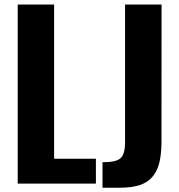

<svg xmlns="http://www.w3.org/2000/svg" viewBox="-20 -830 811 868"><path d="M443.4 18.6V-96.7Q444.8 -96.7 446.8 -96.7Q504.4 -96.7 524.4 -114.3Q545.4 -131.8 545.4 -188V-809.6H710.4L710 -182.1Q709 -129.4 700.2 -93.8Q691.4 -58.1 670.2 -32Q648.9 -5.9 612.8 6.3Q576.7 18.6 522.9 18.6ZM60.1 0V-809.6H224.6V-112.3H413.6V0Z"/></svg>

Font: Oswald
Style: DemiBold
Weight: 600
Designer: Vernon Adams
Foundry: Vernon Adams
Version: 3.0; ttfautohint (v0.95) -l 8 -r 50 -G 200 -x 0 -w "G" -W -c